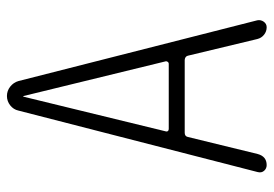

<svg xmlns="http://www.w3.org/2000/svg" viewBox="-135 -635 770 540"><g transform="rotate(-90 250.0 -365.0)"><path d="M248 -683.6 150.4 -283.2Q149.4 -280.3 151.4 -277.8Q153.3 -275.4 157.2 -275.4H340.8Q343.8 -275.4 345.7 -277.8Q347.7 -280.3 347.7 -283.2L250 -683.6Q250 -684.6 249 -684.6Q248 -684.6 248 -683.6ZM55.7 0Q45.9 0 39.6 -7.3Q33.2 -14.6 36.1 -25.4L209 -698.2Q211.9 -711.9 223.6 -721.2Q235.4 -730.5 250 -730.5Q264.6 -730.5 276.4 -721.2Q288.1 -711.9 292 -698.2L462.9 -26.4Q464.8 -16.6 459 -8.3Q453.1 0 443.4 0Q431.6 0 422.4 -7.3Q413.1 -14.6 410.2 -26.4L363.3 -221.7Q361.3 -229.5 351.6 -230.5H146.5Q136.7 -230.5 134.8 -221.7L86.9 -25.4Q80.1 0 55.7 0Z"/></g></svg>

Font: Rounded Mgen+ 1m light
Style: Regular
Weight: 200
Designer: [Source Han Sans]
Ryoko NISHIZUKA  (kana & ideographs); Paul D. Hunt (Latin, Greek & Cyrillic); Wenlong ZHANG  (bopomofo
Version: Version 1.059.20150602